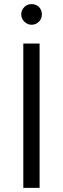

<svg xmlns="http://www.w3.org/2000/svg" viewBox="-20 -911 304 931"><path d="M183 -841Q183 -863 169 -877Q155 -891 133 -891Q112 -891 98 -877Q83 -862 83 -841Q83 -821 98 -806Q113 -791 133 -791Q154 -791 169 -806Q183 -820 183 -841ZM93 0H172V-700H93Z"/></svg>

Font: Unageo
Style: Regular
Weight: 400
Designer: Richard Sepsi
Foundry: Richard Sepsi
Version: Version 2.000